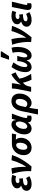

<svg xmlns="http://www.w3.org/2000/svg" viewBox="1957 -2780 999 4953"><g transform="rotate(-90 2456.5 -303.5)"><path d="M181.6 12Q133.5 12 94.5 -2.8Q55.6 -17.6 33.1 -45.9Q10.6 -74.2 10.6 -114.5Q10.6 -153.2 28.2 -181.4Q45.8 -209.6 76.2 -228Q106.6 -246.4 143.7 -256.4V-260.4Q116.3 -271.4 95.3 -296.7Q74.4 -322 74.4 -356Q74.4 -406.2 104.4 -439.9Q134.3 -473.5 182.8 -490.8Q231.2 -508 285.8 -508Q325.5 -508 358.5 -501.5Q391.5 -494.9 421 -484.5L387.4 -387.4Q365 -395.9 346.1 -399.1Q327.2 -402.3 307 -402.3Q275.8 -402.3 254.1 -395.4Q232.5 -388.6 221 -375.3Q209.5 -362 209.5 -344.4Q209.5 -324.4 225.9 -312.6Q242.2 -300.7 267.2 -300.7Q280.5 -300.7 294.5 -303.7Q308.4 -306.7 323.8 -310.7L335 -212.2Q265.3 -210.3 225 -201Q184.7 -191.8 167.8 -176.1Q150.9 -160.5 150.9 -139Q150.9 -116.6 170.1 -105.4Q189.3 -94.2 221.2 -94.2Q241.3 -94.2 260.6 -98.4Q280 -102.7 299.4 -110.7Q318.9 -118.6 338.9 -130.8L388.5 -46Q354.1 -24.6 321.5 -12.1Q289 0.4 254.8 6.2Q220.7 12 181.6 12Z M517.8 0Q522.5 -94.2 513.6 -183.9Q504.7 -273.5 487 -351.6Q469.2 -429.7 446.5 -489.9L591.2 -508.1Q601.3 -473 609.1 -425.9Q616.9 -378.9 622.2 -327.2Q627.5 -275.5 629.1 -224.6Q630.7 -173.8 627.6 -130.2H631.6Q670.6 -187.9 702.4 -251.4Q734.2 -314.9 759 -379.8Q783.8 -444.6 800.5 -507.1L934 -492.8Q903.2 -400.9 862.5 -319.9Q821.8 -238.8 766.9 -158.4Q711.9 -78.1 639.3 10.6Z M1120.2 12Q1066.6 12 1023.6 -11.5Q980.6 -34.9 955.6 -80.2Q930.5 -125.5 930.5 -189.5Q930.5 -263.5 955.4 -320.6Q980.3 -377.8 1021.8 -416.8Q1063.4 -455.8 1113.3 -476Q1163.2 -496.1 1214.2 -496.1H1488.6L1466.1 -384.1Q1429.2 -388.7 1397.8 -391.5Q1366.3 -394.2 1331.7 -395V-391Q1353.8 -369.9 1365.9 -336.3Q1378 -302.7 1378 -258.1Q1378 -203 1358.9 -154Q1339.8 -105 1305 -67.5Q1270.3 -30.1 1223.3 -9Q1176.2 12 1120.2 12ZM1135.4 -98Q1158.2 -98 1178.8 -111.9Q1199.5 -125.7 1215.7 -151.1Q1231.9 -176.6 1241.5 -212.1Q1251.1 -247.7 1251.1 -290.2Q1251.1 -331.8 1237.7 -358.9Q1224.3 -386.1 1194.1 -386.1Q1167.9 -386.1 1145.2 -371.9Q1122.5 -357.8 1105.2 -332.2Q1088 -306.6 1078.5 -271.1Q1068.9 -235.6 1068.9 -191.9Q1068.9 -144.3 1088.1 -121.2Q1107.3 -98 1135.4 -98Z M1618.6 12Q1545.5 12 1506 -37.9Q1466.5 -87.8 1466.5 -174Q1466.5 -242.2 1488.7 -302.8Q1510.9 -363.3 1547.2 -409.4Q1583.6 -455.5 1628.3 -481.8Q1672.9 -508.1 1717.9 -508.1Q1769.2 -508.1 1801.9 -481.3Q1834.7 -454.4 1833 -389.6H1837L1867.1 -496.1H2002.7Q1983.2 -445.2 1962.6 -390Q1942 -334.7 1925.5 -283.2Q1909 -231.6 1898.6 -191.8Q1888.2 -152 1888.2 -132.9Q1888.2 -114.7 1898 -106.4Q1907.8 -98 1922.4 -98Q1932.5 -98 1939.2 -99.5Q1945.8 -101 1952.1 -102L1948.2 1.1Q1933.6 6.5 1916.5 9.3Q1899.4 12 1878.5 12Q1834.2 12 1807.4 -7.2Q1780.6 -26.4 1776.5 -72.4Q1776.5 -74 1776.8 -76.7Q1777 -79.4 1777.2 -82.2H1773.2Q1745 -33.2 1701.2 -10.6Q1657.4 12 1618.6 12ZM1670.1 -99.7Q1686.9 -99.7 1703.6 -108Q1720.2 -116.2 1735.1 -130.6Q1750 -145 1761.5 -164.4Q1772.9 -183.8 1779.3 -205.3L1799.8 -284.7Q1799.8 -344.2 1784.1 -370.3Q1768.4 -396.4 1737.4 -396.4Q1716.3 -396.4 1693.5 -379.4Q1670.7 -362.3 1651.2 -333.3Q1631.7 -304.3 1620 -266.7Q1608.2 -229.2 1608.2 -188.3Q1608.2 -141.5 1625.6 -120.6Q1643 -99.7 1670.1 -99.7Z M1979.3 176.7 2065 -242.6Q2084.5 -337.6 2122.2 -396.2Q2159.9 -454.9 2211.4 -481.5Q2262.9 -508.1 2323.3 -508.1Q2416.4 -508.1 2467.9 -452.5Q2519.4 -396.8 2519.4 -301.8Q2519.4 -230.4 2498 -172.6Q2476.5 -114.8 2441.3 -73.4Q2406.2 -32.1 2363.6 -10Q2321 12 2278.1 12Q2241.5 12 2208.3 -3.9Q2175 -19.8 2151.6 -50.1Q2144 -9.6 2138 27.7Q2132 65 2126.9 101.8Q2121.7 138.7 2117.7 176.7ZM2252.1 -98Q2277.5 -98 2300.5 -112.1Q2323.5 -126.1 2341.8 -153.2Q2360.2 -180.3 2370.6 -218.5Q2381 -256.6 2381 -304.8Q2381 -349.7 2362 -373.9Q2343 -398.1 2308.1 -398.1Q2284.4 -398.1 2263 -382.9Q2241.7 -367.6 2224.3 -335.3Q2206.9 -302.9 2195.8 -252.6L2171.5 -142.7Q2184.1 -126.1 2197.6 -116.4Q2211.2 -106.6 2225.2 -102.3Q2239.2 -98 2252.1 -98Z M2565 0 2633.7 -345.2Q2639.7 -375 2644.7 -416.7Q2649.7 -458.4 2649.7 -496.1H2784.9Q2784.9 -472.7 2780.9 -439.2Q2776.9 -405.6 2770.9 -374L2750.6 -270.8H2754.6Q2794.2 -327.6 2837.4 -373.6Q2880.7 -419.6 2926.3 -454.2Q2972 -488.8 3018.4 -511.3L3067.6 -399.6Q3029.6 -386 2986 -359.5Q2942.5 -333 2890 -290.2Q2837.5 -247.4 2772 -185.2Q2745.3 -159.7 2727.9 -124.6Q2710.5 -89.5 2698.4 -30.4L2692.4 0ZM2877.3 10.1Q2868 -6.9 2857.5 -31.2Q2846.9 -55.5 2835.9 -85.7Q2824.9 -116 2815.1 -151.3Q2805.3 -186.5 2797.6 -226.3L2903.7 -306.2Q2911.2 -259.4 2924.8 -215.1Q2938.3 -170.8 2956.4 -131.6Q2974.5 -92.4 2993.3 -58.8Q3012 -25.3 3028 0Z M3200.2 12Q3145.5 12 3108.8 -28.9Q3072.2 -69.7 3072.2 -145.5Q3072.2 -208.9 3089.4 -273.4Q3106.7 -338 3136.6 -397.7Q3166.6 -457.3 3204.3 -506.5L3323.5 -457.9Q3262.2 -373.2 3232.2 -301Q3202.3 -228.8 3202.3 -159.8Q3202.3 -128.9 3213.5 -113.5Q3224.7 -98 3243.4 -98Q3265 -98 3289.5 -127.1Q3314 -156.2 3333.1 -213.9Q3352.2 -271.6 3358.8 -357.9H3493.6Q3483.2 -332.1 3473.8 -298Q3464.5 -264 3458.6 -230.1Q3452.7 -196.2 3452.7 -170.7Q3452.7 -133 3462.4 -115.5Q3472 -98 3493 -98Q3516.4 -98 3538.9 -129.1Q3561.4 -160.2 3575.9 -212.4Q3590.4 -264.6 3590.4 -327.3Q3590.4 -364.7 3586.4 -404.3Q3582.4 -443.9 3573 -477.1L3702.8 -506.1Q3713.8 -469.5 3718 -428.7Q3722.2 -387.8 3722.2 -350.7Q3722.2 -246.4 3694.2 -164.3Q3666.2 -82.2 3616.1 -35.1Q3566 12 3499.3 12Q3449 12 3417.4 -18.6Q3385.8 -49.2 3381.3 -113.5H3377.3Q3342.7 -47.6 3297.2 -17.8Q3251.7 12 3200.2 12ZM3391.2 -569.9 3464.4 -782.7H3601.5L3610.1 -767.2L3486.1 -569.9Z M3849.8 0Q3854.5 -94.2 3845.6 -183.9Q3836.7 -273.5 3819 -351.6Q3801.2 -429.7 3778.5 -489.9L3923.2 -508.1Q3933.3 -473 3941.1 -425.9Q3948.9 -378.9 3954.2 -327.2Q3959.5 -275.5 3961.1 -224.6Q3962.7 -173.8 3959.6 -130.2H3963.6Q4002.6 -187.9 4034.4 -251.4Q4066.2 -314.9 4091 -379.8Q4115.8 -444.6 4132.5 -507.1L4266 -492.8Q4235.2 -400.9 4194.5 -319.9Q4153.8 -238.8 4098.9 -158.4Q4043.9 -78.1 3971.3 10.6Z M4414.6 12Q4366.5 12 4327.5 -2.8Q4288.6 -17.6 4266.1 -45.9Q4243.6 -74.2 4243.6 -114.5Q4243.6 -153.2 4261.2 -181.4Q4278.8 -209.6 4309.2 -228Q4339.6 -246.4 4376.7 -256.4V-260.4Q4349.3 -271.4 4328.3 -296.7Q4307.4 -322 4307.4 -356Q4307.4 -406.2 4337.4 -439.9Q4367.3 -473.5 4415.8 -490.8Q4464.2 -508 4518.8 -508Q4558.5 -508 4591.5 -501.5Q4624.5 -494.9 4654 -484.5L4620.4 -387.4Q4598 -395.9 4579.1 -399.1Q4560.2 -402.3 4540 -402.3Q4508.8 -402.3 4487.1 -395.4Q4465.5 -388.6 4454 -375.3Q4442.5 -362 4442.5 -344.4Q4442.5 -324.4 4458.9 -312.6Q4475.2 -300.7 4500.2 -300.7Q4513.5 -300.7 4527.5 -303.7Q4541.4 -306.7 4556.8 -310.7L4568 -212.2Q4498.3 -210.3 4458 -201Q4417.7 -191.8 4400.8 -176.1Q4383.9 -160.5 4383.9 -139Q4383.9 -116.6 4403.1 -105.4Q4422.3 -94.2 4454.2 -94.2Q4474.3 -94.2 4493.6 -98.4Q4513 -102.7 4532.4 -110.7Q4551.9 -118.6 4571.9 -130.8L4621.5 -46Q4587.1 -24.6 4554.5 -12.1Q4522 0.4 4487.8 6.2Q4453.7 12 4414.6 12Z M4775.1 11.3Q4722.2 11.3 4698.5 -14.6Q4674.8 -40.5 4674.8 -85.7Q4674.8 -98.9 4676.7 -113.3Q4678.6 -127.7 4682.1 -146.3L4751.6 -496.1H4890Q4865 -393.8 4845.8 -313.7Q4826.5 -233.6 4815.8 -184Q4805 -134.5 4805 -122.6Q4805 -109 4812.3 -103.9Q4819.6 -98.7 4829.1 -98.7Q4833.7 -98.7 4839.7 -99.2Q4845.6 -99.7 4851.8 -101.1L4847.6 0.4Q4835.6 4.2 4817.2 7.7Q4798.7 11.3 4775.1 11.3Z"/></g></svg>

Font: Source Sans 3
Style: Italic
Weight: 200
Italic angle: -11°
Designer: Paul D. Hunt
Foundry: Adobe
Version: Version 3.046;hotconv 1.0.118;makeotfexe 2.5.65603